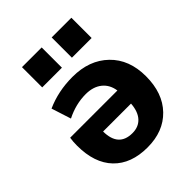

<svg xmlns="http://www.w3.org/2000/svg" viewBox="-213 -875 1006 1006"><g transform="rotate(-45 290.0 -371.5)"><path d="M343 -603V-753H489V-603ZM123 -603V-753H269V-603ZM392 -214H185Q186 -99 288 -99Q334 -99 361 -128.5Q388 -158 392 -214ZM390 -313Q383 -362 348.5 -389.5Q314 -417 259 -417Q185 -417 114 -381L79 -490Q168 -530 274 -530Q398 -530 473.5 -457Q549 -384 549 -260Q549 -135 479 -62.5Q409 10 291 10Q170 10 103 -59.5Q36 -129 36 -258Q36 -289 40 -313Z"/></g></svg>

Font: M PLUS 1p ExtraBold
Style: Regular
Weight: 800
Version: Version 1.062